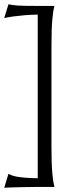

<svg xmlns="http://www.w3.org/2000/svg" viewBox="-20 -758 351 907"><path d="M158.2 -730H236.8V-728Q233.9 -717.8 231.4 -702.6Q229 -687.5 227.1 -665Q225.1 -642.6 224.1 -611.6Q223.1 -580.6 223.1 -539.1V-65.9Q223.1 -24.4 224.1 6.6Q225.1 37.6 227.1 60.1Q229 82.5 231.4 97.7Q233.9 112.8 236.8 123V125H159.2Q154.3 125 142.1 125.2Q129.9 125.5 114.3 125.7Q98.6 126 81.1 126.2Q63.5 126.5 47.4 127Q31.2 127.4 18.6 127.9Q5.9 128.4 0 128.9L20 63Q27.8 67.4 37.1 70.8Q46.4 74.2 61.5 76.9Q76.7 79.6 99.9 81.5Q123 83.5 158.2 84V-689Q124.5 -688.5 95.9 -686Q67.4 -683.6 45.9 -680.7Q21 -677.2 0 -672.9L20 -737.8Q30.3 -735.8 39.1 -734.4Q47.9 -732.9 61.8 -731.9Q75.7 -731 98.1 -730.5Q120.6 -730 158.2 -730Z"/></svg>

Font: Marcellus
Style: Regular
Weight: 400
Designer: Astigmatic (AOETI)
Foundry: Astigmatic (AOETI)
Version: Version 1.000